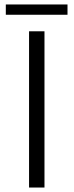

<svg xmlns="http://www.w3.org/2000/svg" viewBox="-20 -839 329 859"><path d="M110 -699H179V0H110ZM6 -819H282V-773H6Z"/></svg>

Font: Gontserrat Light
Style: Regular
Weight: 300
Designer: Julieta Ulanovsky
Foundry: Julieta Ulanovsky
Version: Version 6.001